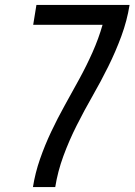

<svg xmlns="http://www.w3.org/2000/svg" viewBox="-20 -755 543 775"><path d="M113 0Q122 -57 141.5 -113Q161 -169 186.5 -223Q212 -277 241.5 -330Q271 -383 300 -436Q329 -489 353.5 -544Q378 -599 394 -655H114L127 -735H503Q493 -672 470 -609.5Q447 -547 417 -486.5Q387 -426 353.5 -367.5Q320 -309 289.5 -248.5Q259 -188 236 -125.5Q213 -63 203 0Z"/></svg>

Font: Iosevka Term Curly Md Obl
Style: Regular
Weight: 500
Italic angle: -9°
Designer: Belleve Invis
Foundry: Belleve Invis
Version: Version 32.3.0